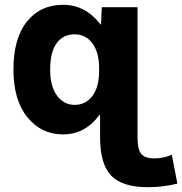

<svg xmlns="http://www.w3.org/2000/svg" viewBox="-20 -550 759 800"><path d="M36 -260Q36 -390 92 -460Q148 -530 243 -530Q336 -530 399 -448H401L404 -520H553V22Q553 72 568.5 91Q584 110 623 110Q660 110 696 95L719 215Q660 230 596 230Q490 230 443.5 182Q397 134 397 22V-72H395Q335 10 243 10Q152 10 94 -61.5Q36 -133 36 -260ZM189 -260Q189 -190 217.5 -151.5Q246 -113 291 -113Q337 -113 365 -150Q393 -187 393 -255V-265Q393 -332 365 -369.5Q337 -407 291 -407Q243 -407 216 -370Q189 -333 189 -260Z"/></svg>

Font: M PLUS 1p ExtraBold
Style: Regular
Weight: 800
Version: Version 1.062